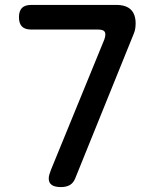

<svg xmlns="http://www.w3.org/2000/svg" viewBox="-20 -750 640 780"><path d="M187 -60 404 -590Q406 -596 407 -601Q408 -606 408 -610Q408 -621 400.5 -625.5Q393 -630 376 -630H107Q81 -630 69 -642.5Q57 -655 57 -680Q57 -705 69 -717.5Q81 -730 107 -730H452Q492 -730 511.5 -711Q531 -692 531 -655Q531 -642 529 -631.5Q527 -621 523 -612L285 -24Q278 -7 264 1.5Q250 10 227 10Q203 10 190.5 1.5Q178 -7 178 -25Q178 -32 180.5 -41Q183 -50 187 -60Z"/></svg>

Font: Maple Mono Normal NL Medium
Style: Regular
Weight: 500
Monospace: yes
Designer: subframe7536
Version: Version 7.000